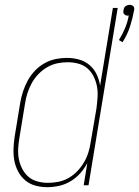

<svg xmlns="http://www.w3.org/2000/svg" viewBox="-20 -768 577 796"><path d="M488 -593 473 -602Q488 -626 498.5 -651.5Q509 -677 514 -704Q513 -704 512 -703.5Q511 -703 510 -703Q506 -703 502 -704.5Q498 -706 495 -709Q492 -712 491.5 -716.5Q491 -721 492 -726Q493 -730 494.5 -734.5Q496 -739 500 -742Q504 -745 509 -746.5Q514 -748 518 -748Q522 -748 526 -746.5Q530 -745 533 -742Q536 -739 536.5 -734.5Q537 -730 536 -726Q530 -692 519 -658Q508 -624 488 -593ZM176 8Q150 8 126.5 1.5Q103 -5 85 -20Q67 -35 55.5 -56.5Q44 -78 39.5 -102Q35 -126 36 -151.5Q37 -177 41 -203L64 -343Q68 -366 75.5 -389Q83 -412 95 -434Q107 -456 124.5 -474.5Q142 -493 164 -505.5Q186 -518 210 -523Q234 -528 257 -528Q284 -528 308.5 -521Q333 -514 351.5 -498Q370 -482 380.5 -460Q391 -438 395 -413L448 -735H468L347 0H327L342 -92Q330 -69 312.5 -49.5Q295 -30 272.5 -16.5Q250 -3 225 2.5Q200 8 176 8ZM179 -10Q201 -10 223 -14.5Q245 -19 265 -30.5Q285 -42 301 -59Q317 -76 328.5 -95.5Q340 -115 346.5 -136.5Q353 -158 356 -179L380 -319Q383 -342 384.5 -365Q386 -388 382 -409.5Q378 -431 368.5 -450.5Q359 -470 343 -484Q327 -498 305.5 -504Q284 -510 261 -510Q239 -510 217.5 -505.5Q196 -501 176 -489.5Q156 -478 139.5 -461Q123 -444 112 -424Q101 -404 94 -382.5Q87 -361 84 -340L61 -200Q57 -177 55.5 -154Q54 -131 58 -109.5Q62 -88 72 -68.5Q82 -49 97.5 -35.5Q113 -22 134.5 -16Q156 -10 179 -10Z"/></svg>

Font: Iosevka Term Curly Th Obl
Style: Regular
Weight: 100
Italic angle: -9°
Designer: Belleve Invis
Foundry: Belleve Invis
Version: Version 32.3.0